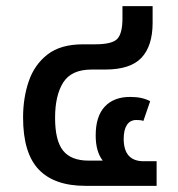

<svg xmlns="http://www.w3.org/2000/svg" viewBox="-20 -604 578 624"><path d="M258 0Q156 0 105.5 -53.5Q55 -107 55 -222Q55 -286 73.5 -340Q92 -394 134.5 -427Q177 -460 250 -460H289Q345 -460 361.5 -478Q378 -496 378 -544V-584H476V-530Q476 -455 440 -416.5Q404 -378 322 -378H278Q212 -378 185.5 -336Q159 -294 159 -221Q159 -147 185 -114.5Q211 -82 268 -82H314Q291 -111 291 -164Q291 -226 320.5 -257.5Q350 -289 403 -289Q443 -289 468 -275L446 -211Q441 -213 434.5 -213.5Q428 -214 423 -214Q403 -214 392.5 -198Q382 -182 382 -153Q382 -80 447 -80H489V0Z"/></svg>

Font: Noto Sans Thai UI Med
Style: Regular
Weight: 500
Designer: Monotype Design Team
Foundry: Monotype Imaging Inc.
Version: Version 2.000;GOOG;noto-source:20170915:90ef993387c0